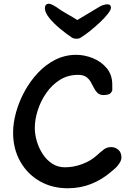

<svg xmlns="http://www.w3.org/2000/svg" viewBox="-20 -981 718 1026"><path d="M239 -961Q250 -961 263 -954Q276 -947 283 -942Q307 -924 338.5 -906.5Q370 -889 393 -874Q432 -897 460 -914Q488 -931 510 -944Q517 -949 530 -953.5Q543 -958 553 -958Q573 -958 573 -939Q572 -927 555.5 -906Q539 -885 513.5 -861Q488 -837 461 -815.5Q434 -794 413 -781Q404 -774 389 -774Q373 -774 363 -781Q333 -801 299.5 -829Q266 -857 243 -885.5Q220 -914 220 -937Q220 -950 226 -955.5Q232 -961 239 -961ZM342 25Q258 25 192 -13Q126 -51 88 -118.5Q50 -186 50 -272Q50 -324 66 -381.5Q82 -439 111.5 -493Q141 -547 182.5 -591.5Q224 -636 276 -662Q328 -688 387 -688Q432 -688 476.5 -670Q521 -652 550.5 -616.5Q580 -581 580 -528V-498Q573 -481 561 -477Q549 -473 534 -473Q513 -473 501.5 -484Q490 -495 482 -511Q474 -527 465 -543Q456 -559 440.5 -570Q425 -581 397 -581Q343 -581 300.5 -554.5Q258 -528 228 -485Q198 -442 182 -392.5Q166 -343 166 -297Q166 -262 177 -225.5Q188 -189 208.5 -157.5Q229 -126 259 -106.5Q289 -87 327 -87Q373 -87 419 -104Q465 -121 499 -152Q515 -167 533 -181Q551 -195 574 -195Q596 -195 612.5 -180.5Q629 -166 629 -139Q629 -128 623 -117Q617 -106 609 -96Q602 -87 593 -79.5Q584 -72 575 -64Q525 -21 467 2Q409 25 342 25Z"/></svg>

Font: Fuzzy Bubbles
Style: Bold
Weight: 700
Designer: Robert E. Leuschke
Foundry: Robert E. Leuschke
Version: Version 1.010; ttfautohint (v1.8.3)